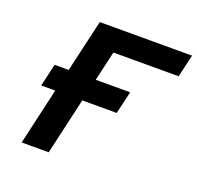

<svg xmlns="http://www.w3.org/2000/svg" viewBox="-127 -865 1027 1001"><g transform="rotate(20 386.5 -364.5)"><path d="M344 -439H535L506 -314H315L243 0H93L165 -314H87L116 -439H194L261 -729H773L744 -604H382Z"/></g></svg>

Font: Miedinger
Style: Bold-Italic
Weight: 700
Italic angle: -13°
Version: Version 001.000